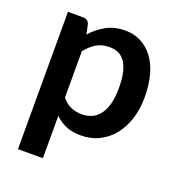

<svg xmlns="http://www.w3.org/2000/svg" viewBox="-127 -624 821 894"><g transform="rotate(20 284.0 -177.0)"><path d="M178 -443Q209.5 -478.5 249.5 -500.5Q289.5 -522.5 343.5 -522.5Q385.5 -522.5 420.2 -505Q455 -487.5 480.2 -454.2Q505.5 -421 519.2 -372.2Q533 -323.5 533 -260.5Q533 -203 517.5 -154Q502 -105 473.2 -69Q444.5 -33 403.8 -12.8Q363 7.5 312.5 7.5Q269.5 7.5 239 -5.8Q208.5 -19 184.5 -42.5V167.5H61V-513H136.5Q160.5 -513 168 -490.5ZM184.5 -133Q205.5 -107.5 230.2 -97Q255 -86.5 284 -86.5Q312 -86.5 334.5 -97Q357 -107.5 372.8 -129Q388.5 -150.5 397 -183.2Q405.5 -216 405.5 -260.5Q405.5 -305.5 398.2 -336.8Q391 -368 377.5 -387.5Q364 -407 344.8 -416Q325.5 -425 301 -425Q262.5 -425 235.5 -408.8Q208.5 -392.5 184.5 -363Z"/></g></svg>

Font: Lato
Style: Bold
Weight: 700
Designer: Lukasz Dziedzic with Adam Twardoch and Botio Nikoltchev
Foundry: tyPoland Lukasz Dziedzic
Version: Version 2.010; 2014-09-01; http://www.latofonts.com/; ttfaut